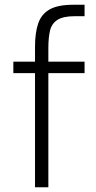

<svg xmlns="http://www.w3.org/2000/svg" viewBox="-20 -786 401 806"><path d="M127 0V-479H36V-527H127V-590Q127 -649 140.5 -688Q154 -727 188.5 -746.5Q223 -766 287 -766H335V-718H294Q245 -718 221 -702.5Q197 -687 190 -657.5Q183 -628 183 -584V-527H335V-479H183V0Z"/></svg>

Font: Onest ExtraLight
Style: Regular
Weight: 250
Designer: Dmitri Voloshin, Andrey Kudryavtsev
Foundry: Dmitri Voloshin, Andrey Kudryavtsev
Version: Version 1.000;gftools[0.9.33]